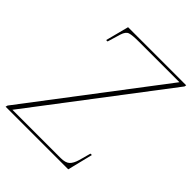

<svg xmlns="http://www.w3.org/2000/svg" viewBox="-231 -837 960 960"><g transform="rotate(45 248.5 -357.0)"><path d="M-33 0 -30 -11 495 -701H205Q163 -701 145 -695.5Q127 -690 118 -661L97 -591H87L119 -714H530L528 -704L2 -13H343Q377 -13 392 -27Q407 -41 416 -72L433 -134H443L410 0Z"/></g></svg>

Font: Noto Serif Display SemiCondensed Thin
Style: Italic
Weight: 100
Width: 4
Italic angle: -12°
Designer: Monotype Design Team
Foundry: Monotype Imaging Inc.
Version: Version 2.009